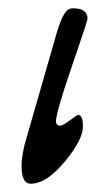

<svg xmlns="http://www.w3.org/2000/svg" viewBox="-20 -429 231 463"><path d="M180 -124Q180 -92 136 -39Q92 14 54 14Q32 14 32 -28Q32 -59 45 -100L116 -347Q131 -399 146 -407Q151 -409 156 -409Q191 -409 191 -384Q191 -378 153 -268Q115 -158 115 -136Q115 -130 120 -127Q125 -124 136 -130Q142 -134 149.5 -139.5Q157 -145 162 -148.5Q167 -152 168 -152Q180 -152 180 -124Z"/></svg>

Font: EB Garamond 12
Style: Italic
Weight: 400
Italic angle: -17°
Version: Version 0.016; ttfautohint (v1.8.4)